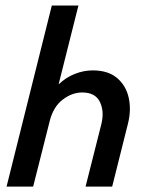

<svg xmlns="http://www.w3.org/2000/svg" viewBox="-20 -687 533 707"><path d="M4.2 0 170.8 -666.7H268.8L195.8 -376.4Q222.9 -402.1 255.6 -414.9Q288.2 -427.8 321.5 -427.8Q377.8 -427.8 410.8 -400Q443.8 -372.2 453.8 -327.8Q463.9 -283.3 451.4 -232.6L393.1 0H295.1L353.5 -231.2Q364.6 -277.8 347.6 -312.2Q330.6 -346.5 282.6 -346.5Q245.1 -346.5 210.8 -320.1Q176.4 -293.8 163.2 -241.7L102.1 0Z"/></svg>

Font: Afacad Medium
Style: Italic
Weight: 500
Italic angle: -14°
Designer: Kristian Moeller
Foundry: Dicotype
Version: Version 1.000; ttfautohint (v1.8.4.7-5d5b)